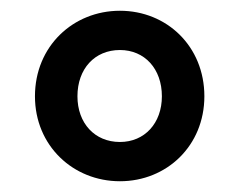

<svg xmlns="http://www.w3.org/2000/svg" viewBox="-20 -798 444 357"><path d="M203 -461C290 -461 360 -527 360 -619C360 -712 290 -778 203 -778C116 -778 45 -712 45 -619C45 -527 116 -461 203 -461ZM203 -534C156 -534 124 -569 124 -619C124 -670 156 -705 203 -705C249 -705 281 -670 281 -619C281 -569 249 -534 203 -534Z"/></svg>

Font: DAIFUKU Sans JP
Style: Bold
Weight: 700
Designer: Original font ‘Source Han Sans JP’ : Ryoko NISHIZUKA  (kana, bopomofo & ideographs); Paul D. Hunt (Latin, Greek & Cyrill
Foundry: Daifuku
Version: Version 1.001